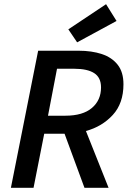

<svg xmlns="http://www.w3.org/2000/svg" viewBox="-20 -896 616 916"><path d="M32 0 162 -654H355Q418 -654 466 -638Q514 -622 541.5 -587Q569 -552 569 -494Q569 -403 518 -347.5Q467 -292 390 -271L498 0H383L288 -258H191L140 0ZM209 -344H292Q375 -344 418.5 -381Q462 -418 462 -479Q462 -526 429.5 -547Q397 -568 334 -568H252ZM348 -694 306 -756 486 -876 536 -796Z"/></svg>

Font: Source Sans Pro SemiBold
Style: Italic
Weight: 600
Italic angle: -11°
Designer: Paul D. Hunt
Foundry: Adobe Systems Incorporated
Version: Version 1.095;hotconv 1.0.109;makeotfexe 2.5.65596